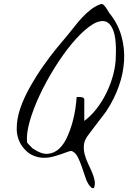

<svg xmlns="http://www.w3.org/2000/svg" viewBox="-20 -788 654 980"><path d="M437.5 160.2Q424.8 144.5 416 117.7Q407.2 90.8 397.9 64Q388.7 37.1 377.4 14.6Q366.2 -7.8 349.6 -15.6Q343.8 -19.5 328.6 -14.2Q313.5 -8.8 293 -1.5Q272.5 5.9 247.6 12.2Q222.7 18.6 196.3 17.1Q169.9 15.6 144 3.4Q118.2 -8.8 95.7 -38.1Q66.4 -77.1 65.4 -127.9Q64.5 -178.7 83 -233.4Q101.6 -288.1 133.3 -344.2Q165 -400.4 200.7 -451.2Q236.3 -502 270.5 -543.5Q304.7 -585 327.1 -611.3Q342.8 -629.9 360.8 -653.3Q378.9 -676.8 399.9 -699.2Q420.9 -721.7 444.3 -739.7Q467.8 -757.8 493.2 -766.6Q501 -769.5 507.8 -763.7Q514.6 -757.8 520.5 -749.5Q526.4 -741.2 530.8 -733.4Q535.2 -725.6 537.1 -722.7Q581.1 -668.9 599.1 -606Q617.2 -543 613.3 -477.5Q609.4 -412.1 586.4 -347.7Q563.5 -283.2 526.4 -226.6Q523.4 -220.7 508.3 -201.2Q493.2 -181.6 476.6 -159.7Q460 -137.7 444.8 -118.2Q429.7 -98.6 426.8 -93.8Q410.2 -70.3 408.2 -46.9Q406.2 -23.4 412.1 -0.5Q418 22.5 428.7 44.9Q439.5 67.4 448.7 88.9Q458 110.4 462.4 130.9Q466.8 151.4 460 170.9Q452.1 174.8 446.8 169.9Q441.4 165 437.5 160.2ZM151.4 -27.3Q192.4 0 224.6 -2.9Q256.8 -5.9 281.2 -28.3Q305.7 -50.8 322.3 -87.4Q338.9 -124 349.6 -162.6Q360.4 -201.2 365.2 -236.3Q370.1 -271.5 371.1 -292Q372.1 -293 378.4 -293Q384.8 -293 392.1 -292.5Q399.4 -292 404.8 -289.1Q410.2 -286.1 410.2 -281.2V-170.9Q443.4 -195.3 471.7 -231.4Q500 -267.6 521 -309.6Q542 -351.6 554.7 -395.5Q567.4 -439.5 570.3 -479.5Q576.2 -583 559.1 -629.9Q542 -676.8 509.8 -680.2Q477.5 -683.6 434.6 -651.4Q391.6 -619.1 346.2 -564.5Q300.8 -509.8 257.8 -440.4Q214.8 -371.1 182.1 -301.3Q149.4 -231.4 131.3 -167.5Q113.3 -103.5 118.2 -60.5Q119.1 -58.6 124 -53.7Q128.9 -48.8 133.8 -43.5Q138.7 -38.1 143.6 -33.2Q148.4 -28.3 151.4 -27.3Z"/></svg>

Font: Nothing You Could Do
Style: Regular
Weight: 400
Version: Version 1.005